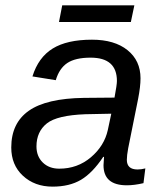

<svg xmlns="http://www.w3.org/2000/svg" viewBox="-20 -686 596 716"><path d="M453 5Q366 5 366 -70L368 -101H365Q325 -41 282 -15.5Q239 10 176 10Q109 10 65 -31Q22 -71 22 -136Q22 -227 87.5 -273Q153 -319 293 -321L407 -322Q416 -370 416 -384Q416 -471 318 -471Q261 -471 231 -451Q201 -431 188 -387L101 -401Q123 -472 176.5 -505Q230 -538 323 -538Q407 -538 455.5 -499Q504 -460 504 -394Q504 -363 495 -317L458 -133Q453 -106 453 -90Q453 -54 493 -54Q507 -54 522 -58L515 -3Q481 5 453 5ZM382 -201 395 -262 298 -260Q193 -256 155 -226Q116 -195 116 -140Q116 -103 139.5 -80Q163 -57 201 -57Q269 -57 319 -99.5Q369 -142 382 -201ZM481 -666 468 -604H200L212 -666Z"/></svg>

Font: Libra Sans
Style: Italic
Weight: 400
Italic angle: -12°
Foundry: Context Ltd
Version: Version 1.002